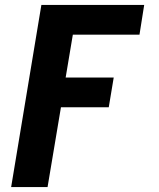

<svg xmlns="http://www.w3.org/2000/svg" viewBox="-20 -550 640 775"><path d="M25 205 147 -530H562L543 -410H274L245 -237H439L419 -117H226L172 205Z"/></svg>

Font: Iosevka Curly Heavy Extended
Style: Italic
Weight: 900
Width: 7
Italic angle: -9°
Monospace: yes
Designer: Belleve Invis
Foundry: Belleve Invis
Version: Version 11.1.0; ttfautohint (v1.8.3)